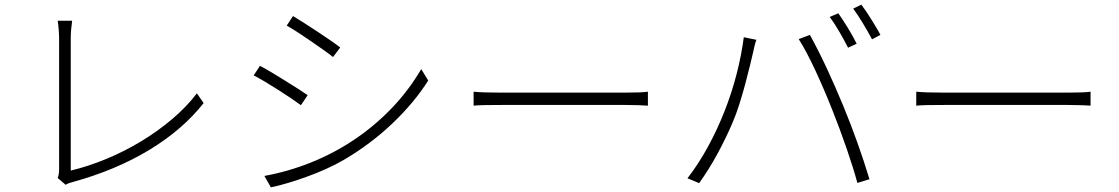

<svg xmlns="http://www.w3.org/2000/svg" viewBox="-20 -791 4810 825"><path d="M228 -26Q234 -41 234 -64V-627Q234 -634 233.5 -644.5Q233 -655 232 -666Q231 -677 230 -686.5Q229 -696 228 -702H290Q288 -689 286 -667Q284 -645 284 -628V-58Q359 -76 436.5 -108Q514 -140 586 -183.5Q658 -227 720 -279.5Q782 -332 826 -390L855 -348Q764 -233 621 -146.5Q478 -60 293 -9Q286 -7 278 -4.5Q270 -2 262 3Z M1239 -722Q1259 -710 1288 -691.5Q1317 -673 1346.5 -653.5Q1376 -634 1402 -616Q1428 -598 1442 -587L1411 -546Q1396 -558 1370 -576.5Q1344 -595 1315.5 -614.5Q1287 -634 1259.5 -652Q1232 -670 1212 -681ZM1116 -35Q1220 -54 1318 -93.5Q1416 -133 1503 -191.5Q1590 -250 1663 -326Q1736 -402 1790 -494L1820 -445Q1760 -350 1666.5 -261Q1573 -172 1459 -105Q1423 -84 1382 -65.5Q1341 -47 1299.5 -32Q1258 -17 1218 -5Q1178 7 1144 14ZM1097 -508Q1117 -498 1146 -480.5Q1175 -463 1205 -444.5Q1235 -426 1261.5 -409Q1288 -392 1302 -382L1273 -339Q1257 -351 1231 -368.5Q1205 -386 1176 -404.5Q1147 -423 1118.5 -440Q1090 -457 1070 -467Z M2015 -397Q2034 -395 2064 -394Q2094 -393 2137 -393H2666Q2704 -393 2727 -394Q2750 -395 2764 -397V-337Q2751 -338 2725.5 -339Q2700 -340 2667 -340H2137Q2097 -340 2066 -339.5Q2035 -339 2015 -337Z M3582 -734Q3600 -709 3623 -671.5Q3646 -634 3661 -603L3624 -586Q3617 -600 3607.5 -617.5Q3598 -635 3587.5 -653Q3577 -671 3566 -688Q3555 -705 3545 -718ZM3681 -771Q3691 -758 3702.5 -741Q3714 -724 3725 -706Q3736 -688 3746 -671.5Q3756 -655 3763 -641L3727 -622Q3710 -654 3688 -690.5Q3666 -727 3646 -754ZM2934 -25Q2982 -87 3022 -160.5Q3062 -234 3093 -312.5Q3124 -391 3145 -472.5Q3166 -554 3176 -631L3230 -620Q3225 -606 3222 -593Q3219 -580 3216 -566Q3211 -545 3202.5 -509.5Q3194 -474 3182.5 -431Q3171 -388 3157 -343.5Q3143 -299 3126 -260Q3099 -197 3063 -130.5Q3027 -64 2984 -4ZM3664 -5Q3648 -65 3619 -149.5Q3590 -234 3555 -322Q3520 -410 3482.5 -490.5Q3445 -571 3412 -623L3460 -641Q3498 -572 3534 -494.5Q3570 -417 3603 -337Q3636 -257 3664.5 -177Q3693 -97 3716 -21Z M3917 -397Q3936 -395 3966 -394Q3996 -393 4039 -393H4568Q4606 -393 4629 -394Q4652 -395 4666 -397V-337Q4653 -338 4627.5 -339Q4602 -340 4569 -340H4039Q3999 -340 3968 -339.5Q3937 -339 3917 -337Z"/></svg>

Font: Kinto Sans Light
Style: Regular
Weight: 300
Designer: Authors: Ryoko NISHIZUKA  (kana & ideographs); Paul D. Hunt (Latin, Greek & Cyrillic); Wenlong ZHANG  (bopomofo); Sandol
Foundry: Adobe Systems Incorporated, ookami Inc.
Version: Version 0.001